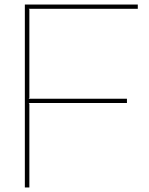

<svg xmlns="http://www.w3.org/2000/svg" viewBox="-20 -830 660 850"><path d="M590 -791H107L110 -788V-397L107 -393H542V-374H107L110 -371V0H90V-810H590Z"/></svg>

Font: TypoPRO Sinkin Sans
Style: 100 Thin
Weight: 100
Designer: Keith Bates
Foundry: K-Type
Version: Sinkin Sans (version 1.0)  by Keith Bates   •   © 2014   www